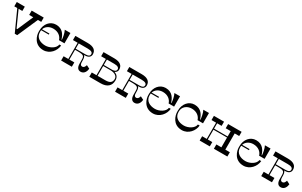

<svg xmlns="http://www.w3.org/2000/svg" viewBox="340 -2708 7421 4713"><g transform="rotate(30 4050.5 -351.0)"><path d="M804 -700H462V-578H578L383 -130H363L162 -578H268V-700H40V-578H124L386 -1H456L709 -578H804Z M1145 -583C1287 -583 1378 -504 1406 -407H1561V-700H1401C1441 -622 1458 -517 1462 -450H1452C1418 -555 1354 -702 1157 -702C990 -702 871 -557 871 -373V-334C871 -238 932 -1 1190 -1C1377 -1 1505 -165 1517 -319H1467C1455 -210 1306 -123 1178 -123C1038 -123 901 -188 901 -347V-367C901 -378 902 -389 904 -400H1121V-430H911C940 -522 1033 -583 1145 -583Z M2306 -219C2297 -183 2274 -129 2220 -129C2180 -129 2159 -161 2159 -224C2159 -318 2155 -371 2118 -400H2143C2263 -400 2300 -463 2300 -521C2300 -634 2219 -700 2054 -700H1701V-581H1835V-122H1701V0H2005V-122H1865V-400H1945C2111 -400 2130 -374 2130 -264L2131 -163C2131 -60 2172 0 2249 0C2355 0 2393 -100 2400 -171ZM1865 -430V-581H2118C2220 -581 2264 -553 2264 -504C2264 -463 2236 -430 2144 -430Z M3100 -244C3100 -340 3047 -391 2976 -414C3027 -436 3048 -478 3048 -518C3048 -627 2977 -700 2802 -700H2499V-583H2633V-123H2499V-1H2819C3002 -1 3101 -89 3100 -244ZM2873 -583C2972 -583 3012 -551 3012 -501C3012 -463 2975 -430 2902 -430H2663V-583ZM2883 -123H2663V-400H2863C3003 -400 3068 -337 3068 -266C3068 -165 3007 -123 2883 -123Z M3835 -219C3826 -183 3803 -129 3749 -129C3709 -129 3688 -161 3688 -224C3688 -318 3684 -371 3647 -400H3672C3792 -400 3829 -463 3829 -521C3829 -634 3748 -700 3583 -700H3230V-581H3364V-122H3230V0H3534V-122H3394V-400H3474C3640 -400 3659 -374 3659 -264L3660 -163C3660 -60 3701 0 3778 0C3884 0 3922 -100 3929 -171ZM3394 -430V-581H3647C3749 -581 3793 -553 3793 -504C3793 -463 3765 -430 3673 -430Z M4252 -583C4394 -583 4485 -504 4513 -407H4668V-700H4508C4548 -622 4565 -517 4569 -450H4559C4525 -555 4461 -702 4264 -702C4097 -702 3978 -557 3978 -373V-334C3978 -238 4039 -1 4297 -1C4484 -1 4612 -165 4624 -319H4574C4562 -210 4413 -123 4285 -123C4145 -123 4008 -188 4008 -347V-367C4008 -378 4009 -389 4011 -400H4228V-430H4018C4047 -522 4140 -583 4252 -583Z M5072 -583C5214 -583 5305 -504 5333 -407H5488V-700H5328C5368 -622 5385 -517 5389 -450H5379C5345 -555 5281 -702 5084 -702C4917 -702 4798 -557 4798 -373V-334C4798 -238 4858 -1 5117 -1C5304 -1 5432 -165 5444 -319H5394C5382 -210 5233 -123 5105 -123C4965 -123 4828 -188 4828 -347V-367C4828 -493 4936 -583 5072 -583Z M6413 -581V-700H6031V-581H6173V-430H5788V-581H5915V-700H5628V-581H5758V-122H5628V0H5915V-122H5788V-400H6173V-122H6031V0H6413V-122H6285V-581Z M6817 -583C6959 -583 7050 -504 7078 -407H7233V-700H7073C7113 -622 7130 -517 7134 -450H7124C7090 -555 7026 -702 6829 -702C6662 -702 6543 -557 6543 -373V-334C6543 -238 6604 -1 6862 -1C7049 -1 7177 -165 7189 -319H7139C7127 -210 6978 -123 6850 -123C6710 -123 6573 -188 6573 -347V-367C6573 -378 6574 -389 6576 -400H6793V-430H6583C6612 -522 6705 -583 6817 -583Z M7978 -219C7969 -183 7946 -129 7892 -129C7852 -129 7831 -161 7831 -224C7831 -318 7827 -371 7790 -400H7815C7935 -400 7972 -463 7972 -521C7972 -634 7891 -700 7726 -700H7373V-581H7507V-122H7373V0H7677V-122H7537V-400H7617C7783 -400 7802 -374 7802 -264L7803 -163C7803 -60 7844 0 7921 0C8027 0 8065 -100 8072 -171ZM7537 -430V-581H7790C7892 -581 7936 -553 7936 -504C7936 -463 7908 -430 7816 -430Z"/></g></svg>

Font: Space Cowgirl Medium
Style: Regular
Weight: 600
Designer: Valery Marier
Foundry: Valery Marier
Version: Version 1.000;hotconv 1.0.109;makeotfexe 2.5.65596